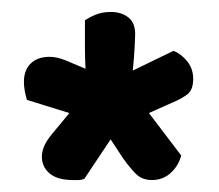

<svg xmlns="http://www.w3.org/2000/svg" viewBox="-20 -669 366 321"><path d="M63 -574Q75 -574 90 -568L123 -554Q122 -572 122 -589V-635Q129 -640 140 -644.5Q151 -649 165 -649Q183 -649 194.5 -640Q206 -631 206 -612Q206 -607 205 -588.5Q204 -570 202 -551L270 -584Q283 -579 293 -566.5Q303 -554 303 -537Q303 -519 293.5 -511.5Q284 -504 267 -497L229 -480L283 -409Q278 -391 265 -379.5Q252 -368 234 -368Q217 -368 206.5 -379Q196 -390 186 -404L165 -436L121 -370Q116 -368 111.5 -368Q107 -368 102 -368Q76 -368 63 -379Q50 -390 50 -407Q50 -425 67 -445L96 -480L25 -502Q20 -519 20 -532Q20 -552 31.5 -563Q43 -574 63 -574Z"/></svg>

Font: Baloo Thambi 2 SemiBold
Style: Regular
Weight: 600
Designer: Aadarsh Rajan and Ek Type
Foundry: Ek Type
Version: Version 1.640;hotconv 1.0.111;makeotfexe 2.5.65597; ttfautoh